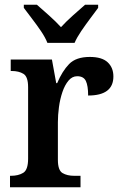

<svg xmlns="http://www.w3.org/2000/svg" viewBox="-20 -786 510 806"><path d="M22 0V-48H26Q57 -48 77.5 -60.5Q98 -73 98 -120V-420Q98 -464 78.5 -476Q59 -488 29 -488H25V-536H198L216 -437H220Q241 -487 270 -517Q299 -547 357 -547Q408 -547 432 -524.5Q456 -502 456 -465Q456 -385 350 -385Q350 -426 340.5 -446Q331 -466 304 -466Q283 -466 267.5 -447.5Q252 -429 242 -399.5Q232 -370 227.5 -336.5Q223 -303 223 -273V-115Q223 -71 242.5 -59.5Q262 -48 291 -48H318V0ZM179 -606Q170 -629 152 -655.5Q134 -682 114 -708Q94 -734 80 -753V-766H135Q157 -747 186 -721Q215 -695 236 -672Q257 -695 286 -721Q315 -747 337 -766H392V-753Q378 -734 358.5 -708Q339 -682 321 -655.5Q303 -629 293 -606Z"/></svg>

Font: Noto Serif Ethiopic SemiCondensed SemiBold
Style: Regular
Weight: 600
Width: 4
Designer: Monotype Design Team
Foundry: Monotype Imaging Inc.
Version: Version 2.102; ttfautohint (v1.8.4.7-5d5b)